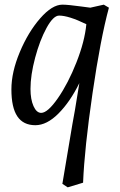

<svg xmlns="http://www.w3.org/2000/svg" viewBox="-20 -528 514 825"><path d="M291 6 302 -55 321 -171Q281 -90 231 -40Q181 10 132 10Q80 10 54.5 -28Q29 -66 29 -144Q29 -218 65 -304Q101 -390 152.5 -449Q204 -508 248 -508Q272 -508 330 -500L368 -495L426 -508L448 -495Q412 -363 377.5 -127Q343 109 337 257L271 277L248 262ZM157 -43Q185 -43 229 -106.5Q273 -170 308.5 -260Q344 -350 351 -424Q275 -461 234 -461Q209 -461 180 -408Q151 -355 131 -280Q111 -205 111 -146Q111 -101 124 -72Q137 -43 157 -43Z"/></svg>

Font: Andada Pro
Style: Italic
Weight: 400
Italic angle: -7°
Designer: Carolina Giovagnoli
Foundry: Huerta Tipografica
Version: Version 3.005; ttfautohint (v1.8.4)